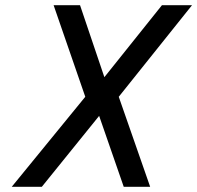

<svg xmlns="http://www.w3.org/2000/svg" viewBox="-20 -714 754 734"><path d="M379 -419 599 -694H714L434 -344L554 0H453L359 -271L140 0H25L306 -344L185 -694H286Z"/></svg>

Font: Panefresco 600wt
Style: Italic
Weight: 600
Foundry: Campivisivi & Chank Co
Version: Version 1.000